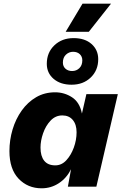

<svg xmlns="http://www.w3.org/2000/svg" viewBox="-20 -1009 658 1038"><path d="M205 9Q130 9 80.5 -43Q31 -95 31 -192Q31 -252 48 -309Q65 -366 97.5 -411.5Q130 -457 175.5 -483.5Q221 -510 278 -510Q328 -510 369.5 -483Q411 -456 423 -395L447 -500H617L501 0H347L364 -94Q340 -46 298 -18.5Q256 9 205 9ZM279 -115Q313 -115 338.5 -142.5Q364 -170 379 -211Q394 -252 394 -294Q394 -336 373.5 -360.5Q353 -385 317 -385Q280 -385 253.5 -357Q227 -329 213 -288.5Q199 -248 199 -211Q199 -165 219 -140Q239 -115 279 -115ZM378 -803Q439 -803 475 -771Q511 -739 511 -689Q511 -629 470.5 -590Q430 -551 367 -551Q307 -551 270 -582.5Q233 -614 233 -664Q233 -725 274 -764Q315 -803 378 -803ZM375 -729Q353 -729 336.5 -713.5Q320 -698 320 -671Q320 -650 334 -637.5Q348 -625 370 -625Q393 -625 409 -640.5Q425 -656 425 -683Q425 -703 411.5 -716Q398 -729 375 -729ZM335 -837 426 -989H580L460 -837Z"/></svg>

Font: Work Sans
Style: Bold Italic
Weight: 700
Italic angle: -13°
Designer: Wei Huang
Foundry: Wei Huang
Version: Version 2.010; ttfautohint (v1.8.3)